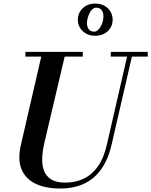

<svg xmlns="http://www.w3.org/2000/svg" viewBox="-20 -1040 846 1074"><path d="M316 14.5Q234.5 14.5 178.5 -12.5Q122.5 -39.5 100.2 -93.8Q78 -148 97 -230L217 -750H348L228 -240Q217 -193 216 -152.8Q215 -112.5 227.2 -82.5Q239.5 -52.5 268 -35.5Q296.5 -18.5 344.5 -18.5Q402.5 -18.5 448.8 -40.8Q495 -63 528 -109.8Q561 -156.5 577.5 -230L697 -750H724L604 -230Q586 -151.5 548.5 -96.8Q511 -42 453 -13.8Q395 14.5 316 14.5ZM122 -723.5V-750H443V-723.5ZM599.5 -723.5V-750H806.5V-723.5ZM512.5 -840Q470 -840 442.8 -865.8Q415.5 -891.5 415.5 -929.5Q415.5 -968 442.8 -994Q470 -1020 512.5 -1020Q555.5 -1020 582.8 -994Q610 -968 610 -929.5Q610 -891.5 582.8 -865.8Q555.5 -840 512.5 -840ZM507 -863Q518 -863 527.2 -871.2Q536.5 -879.5 543.8 -892.5Q551 -905.5 554.8 -920.2Q558.5 -935 558.5 -948Q558.5 -970 548.2 -983.5Q538 -997 518 -997Q507 -997 497.5 -988.8Q488 -980.5 481.2 -967.2Q474.5 -954 470.5 -939.2Q466.5 -924.5 466.5 -911Q466.5 -889 476.8 -876Q487 -863 507 -863Z"/></svg>

Font: Bodoni Moda 9pt SemiBold
Style: Italic
Weight: 600
Italic angle: -13°
Designer: Owen Earl
Foundry: indestructible type
Version: Version 2.004